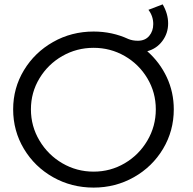

<svg xmlns="http://www.w3.org/2000/svg" viewBox="-20 -850 879 876"><path d="M772.9 -351.1Q772.9 -252.9 723.9 -170.9Q674.8 -88.9 590.8 -41.5Q506.8 5.9 407.2 5.9Q306.2 5.9 222.2 -41.5Q138.2 -88.9 89.1 -170.9Q40 -252.9 40 -351.1Q40 -448.2 89.1 -529.5Q138.2 -610.8 222.2 -658.4Q306.2 -706.1 407.2 -706.1Q492.2 -706.1 565.9 -671.9Q585 -664.1 608.9 -664.1Q642.1 -664.1 660.6 -686Q679.2 -708 679.2 -740.2Q679.2 -776.4 657.2 -805.2L722.2 -830.1Q747.1 -787.1 747.1 -743.2Q747.1 -698.2 720.9 -663.1Q694.8 -627.9 651.9 -616.2Q709 -565.9 741 -497.6Q772.9 -429.2 772.9 -351.1ZM690.9 -351.1Q690.9 -428.2 652.3 -492.7Q613.8 -557.1 548.8 -594.5Q483.9 -631.8 407.2 -631.8Q330.1 -631.8 264.6 -594.5Q199.2 -557.1 160.2 -492.7Q121.1 -428.2 121.1 -351.1Q121.1 -273.9 160.2 -208.5Q199.2 -143.1 264.6 -105Q330.1 -66.9 407.2 -66.9Q483.9 -66.9 548.8 -105Q613.8 -143.1 652.3 -208.5Q690.9 -273.9 690.9 -351.1Z"/></svg>

Font: Argentum Sans Light
Style: Regular
Weight: 300
Designer: Julieta Ulanovsky (Modified by Cristiano Sobral)
Foundry: Julieta Ulanovsky
Version: Version 1.000; ttfautohint (v1.5.65-e2d9)